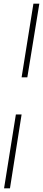

<svg xmlns="http://www.w3.org/2000/svg" viewBox="-20 -810 233 1040"><path d="M128 -391H97L161 -790H193ZM66 -190H97L34 210H2Z"/></svg>

Font: Georama ExtraLight
Style: Italic
Weight: 200
Italic angle: -9°
Designer: Jean-Baptiste Levee
Foundry: Production Type
Version: Version 1.000